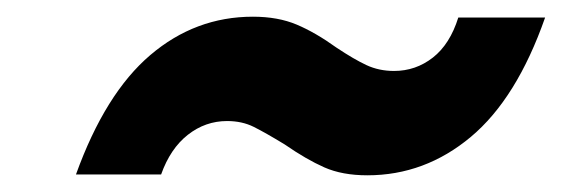

<svg xmlns="http://www.w3.org/2000/svg" viewBox="-20 -433 673 230"><path d="M71 -224Q106 -321 160 -367Q214 -413 283 -413Q313 -413 335.5 -403.5Q358 -394 383 -376Q404 -362 419 -355Q434 -348 452 -348Q478 -348 498.5 -364Q519 -380 529 -412H633Q599 -315 544 -269Q489 -223 420 -223Q390 -223 368.5 -232.5Q347 -242 321 -260Q298 -274 284 -281Q270 -288 252 -288Q226 -288 205 -271.5Q184 -255 173 -224Z"/></svg>

Font: Fz Poppins SemBd
Style: Italic
Weight: 600
Italic angle: -10°
Designer: Ninad Kale (Devanagari), Jonny Pinhorn (Latin)
Foundry: Indian Type Foundry
Version: Vit hóa bi Vntype.Com & FontZin.Com